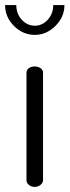

<svg xmlns="http://www.w3.org/2000/svg" viewBox="-41 -734 273 754"><path d="M-21 -714H23Q23 -680 44.5 -656.5Q66 -633 96 -633Q125 -633 146.5 -656.5Q168 -680 168 -714H212Q212 -667 176.5 -632Q141 -597 96 -597Q49 -597 14 -632Q-21 -667 -21 -714ZM63 -26V-449Q63 -459 72 -466Q81 -473 95 -473Q109 -473 118.5 -466Q128 -459 128 -449V-26Q128 -16 118 -8Q108 0 95 0Q82 0 72.5 -8Q63 -16 63 -26Z"/></svg>

Font: Terminal Dosis
Style: Regular
Weight: 400
Designer: Edgar Tolentino, Pablo Impallari, Igino Marini
Foundry: Edgar Tolentino, Pablo Impallari, Igino Marini
Version: Version 1.007